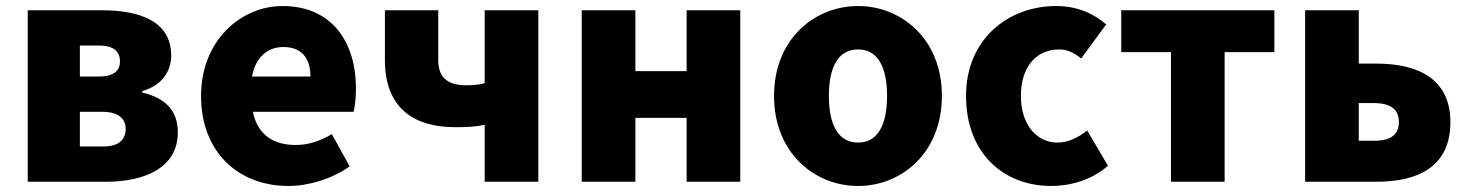

<svg xmlns="http://www.w3.org/2000/svg" viewBox="-20 -603 4872 637"><path d="M72 0H331C460 0 570 -46 570 -164C570 -240 524 -279 452 -296V-301C521 -320 548 -371 548 -418C548 -533 444 -569 316 -569H72ZM245 -349V-452H307C358 -452 378 -432 378 -399C378 -368 357 -349 307 -349ZM245 -117V-232H321C375 -232 397 -207 397 -176C397 -142 377 -117 322 -117Z M937 14C1003 14 1081 -9 1140 -51L1081 -158C1040 -134 1002 -122 961 -122C889 -122 835 -154 819 -232H1153C1157 -246 1161 -277 1161 -309C1161 -464 1081 -583 917 -583C780 -583 647 -469 647 -285C647 -96 773 14 937 14ZM816 -349C828 -416 871 -447 920 -447C985 -447 1010 -405 1010 -349Z M1588 0H1766V-569H1588V-327C1569 -322 1552 -320 1528 -320C1461 -320 1434 -349 1434 -404V-569H1257V-404C1257 -243 1355 -181 1490 -181C1537 -181 1559 -183 1588 -189Z M1910 0H2088V-212H2258V0H2436V-569H2258V-367H2088V-569H1910Z M2827 14C2971 14 3105 -96 3105 -285C3105 -473 2971 -583 2827 -583C2682 -583 2548 -473 2548 -285C2548 -96 2682 14 2827 14ZM2827 -130C2760 -130 2730 -190 2730 -285C2730 -379 2760 -439 2827 -439C2893 -439 2923 -379 2923 -285C2923 -190 2893 -130 2827 -130Z M3468 14C3528 14 3600 -4 3656 -53L3587 -170C3558 -147 3524 -130 3488 -130C3419 -130 3367 -190 3367 -285C3367 -379 3416 -439 3495 -439C3519 -439 3541 -430 3567 -409L3650 -522C3607 -559 3553 -583 3484 -583C3325 -583 3185 -473 3185 -285C3185 -96 3308 14 3468 14Z M3865 0H4043V-430H4208V-569H3700V-430H3865Z M4310 0H4546C4684 0 4792 -49 4792 -198C4792 -342 4684 -392 4546 -392H4488V-569H4310ZM4488 -136V-261H4538C4595 -261 4621 -239 4621 -199C4621 -156 4595 -136 4538 -136Z"/></svg>

Font: Noto Sans JP Black
Style: Regular
Weight: 900
Designer: Ryoko NISHIZUKA  (kana, bopomofo & ideographs); Paul D. Hunt (Latin, Greek & Cyrillic); Sandoll Communications , Soo-you
Foundry: Adobe
Version: Version 2.002;hotconv 1.0.116;makeotfexe 2.5.65601